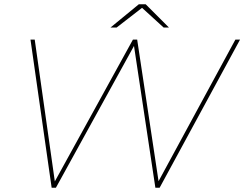

<svg xmlns="http://www.w3.org/2000/svg" viewBox="-20 -887 1154 907"><path d="M224 0 124 -700H144L239 -30L608 -700H628L729 -31L1092 -700H1114L734 0H714L613 -670L244 0ZM502 -757 636 -867H668L778 -757H753L651 -850L531 -757Z"/></svg>

Font: Montserrat Thin
Style: Italic
Weight: 100
Italic angle: -11.3°
Designer: Julieta Ulanovsky
Foundry: Julieta Ulanovsky
Version: Version 9.000; ttfautohint (v1.8.4.7-5d5b)